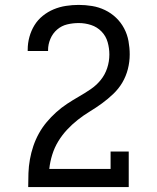

<svg xmlns="http://www.w3.org/2000/svg" viewBox="-20 -763 640 783"><path d="M95 0V-1Q95 -29 96 -57Q97 -85 102 -113Q107 -141 116 -167.5Q125 -194 138.5 -218.5Q152 -243 170 -264.5Q188 -286 209 -305Q230 -324 253.5 -339.5Q277 -355 301.5 -369Q326 -383 349.5 -399Q373 -415 390.5 -436.5Q408 -458 417 -485Q426 -512 426 -541Q426 -566 419 -591Q412 -616 394 -634.5Q376 -653 351.5 -661Q327 -669 301 -669Q277 -669 254 -663.5Q231 -658 213 -642.5Q195 -627 185.5 -604.5Q176 -582 176 -559V-555H93V-561Q93 -587 100 -612.5Q107 -638 120.5 -660Q134 -682 154.5 -698.5Q175 -715 199 -725Q223 -735 249 -739Q275 -743 301 -743Q328 -743 355.5 -738.5Q383 -734 408 -722Q433 -710 453 -691Q473 -672 486 -647.5Q499 -623 504 -595.5Q509 -568 509 -541Q509 -511 501.5 -481.5Q494 -452 479 -426.5Q464 -401 442 -380Q420 -359 396 -341.5Q372 -324 346.5 -308.5Q321 -293 297.5 -274.5Q274 -256 253.5 -234Q233 -212 217.5 -186.5Q202 -161 193 -132Q184 -103 181 -74H431V-145H505V0Z"/></svg>

Font: Iosevka HT Extended
Style: Regular
Weight: 400
Width: 7
Monospace: yes
Designer: Belleve Invis
Foundry: Belleve Invis
Version: Version 32.3.0; ttfautohint (v1.8.4)